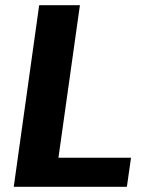

<svg xmlns="http://www.w3.org/2000/svg" viewBox="-20 -720 554 740"><path d="M170 -112H485L469 0H33L131 -700H288L193 -25Z"/></svg>

Font: Pathway Extreme 8pt Thin 12pt
Style: Bold Italic
Weight: 700
Italic angle: -8°
Version: Version 1.001;gftools[0.9.26]